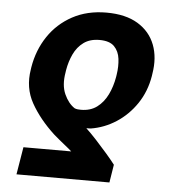

<svg xmlns="http://www.w3.org/2000/svg" viewBox="-52 -587 759 820"><g transform="rotate(5 327.5 -177.0)"><path d="M447.1 183.2H48.7L68.2 65.3H273.1Q263.1 56.1 242 39.4Q220.9 22.7 194.6 0Q130.3 -59.3 93.9 -124.3Q57.5 -189.3 70.7 -268.5L72.1 -278.4Q84.5 -352.6 123.9 -411.4Q163.4 -470.2 226.4 -504.3Q289.4 -538.4 371.8 -538.4Q454.2 -538.4 506.6 -506.6Q558.9 -474.8 580.1 -419.9Q601.2 -365.1 589.5 -295.5L588.1 -285.5Q577.1 -218.8 541.9 -166.5Q506.7 -114.3 456.1 -81.5Q405.5 -48.7 347.3 -39.4Q344.1 -39.1 339.3 -39.1Q334.5 -39.1 328.8 -39.1Q348.7 -20.6 374.1 6.9Q399.5 34.4 422.8 61.4Q446 88.4 459.5 106.2ZM436.4 -268.5 437.9 -278.4Q443.5 -313.6 439.6 -345.9Q435.7 -378.2 415.7 -398.8Q395.6 -419.4 352.3 -419.4Q311.4 -419.4 284.4 -399.7Q257.5 -380 242.4 -348Q227.3 -316.1 220.9 -278.4L219.5 -268.5Q209.9 -213.8 227.1 -175.4Q244.3 -137.1 272 -119.3Q278.8 -116.8 285 -116.1Q291.2 -115.4 299 -115.4Q339.5 -115.4 367.4 -136.2Q395.2 -157 412.3 -191.8Q429.3 -226.6 436.4 -268.5Z"/></g></svg>

Font: Inter UI
Style: Bold Italic
Weight: 700
Italic angle: 9.39999°
Designer: Rasmus Andersson
Foundry: rsms
Version: 3.2;8d6f07862